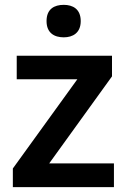

<svg xmlns="http://www.w3.org/2000/svg" viewBox="-20 -772 524 792"><path d="M243 -752C204 -752 172 -735 172 -685C172 -636 204 -618 243 -618C280 -618 313 -636 313 -685C313 -735 280 -752 243 -752ZM450 0V-98H183L442 -457V-542H49V-445H299L33 -77V0Z"/></svg>

Font: Noto Sans Georgian SemiBold
Style: Regular
Weight: 600
Designer: Monotype Design Team, Akaki Razmadze
Foundry: Google LLC
Version: Version 2.005